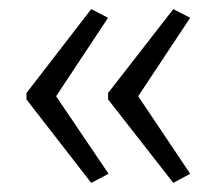

<svg xmlns="http://www.w3.org/2000/svg" viewBox="-20 -548 474 421"><path d="M38 -344 180 -528 217 -509 103 -337 218 -167 180 -147 38 -330ZM217 -344 360 -528 397 -509 283 -337 397 -167 360 -147 217 -330Z"/></svg>

Font: Noto Sans Malayalam UI ExtraCondensed Light
Style: Regular
Weight: 300
Width: 2
Designer: Jelle Bosma - Monotype Design Team
Foundry: Monotype Imaging Inc.
Version: Version 2.104; ttfautohint (v1.8.4.7-5d5b)